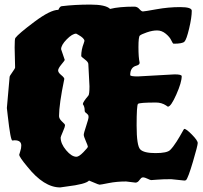

<svg xmlns="http://www.w3.org/2000/svg" viewBox="-20 -799 889 839"><path d="M247 -584 263 -537Q263 -535 248.5 -517.5Q234 -500 234 -491Q234 -482 247.5 -471Q261 -460 261 -454Q238 -343 238 -292Q238 -281 249 -270L262 -257Q264 -255 264 -250Q264 -245 254.5 -223Q245 -201 245 -198Q245 -171 269 -142.5Q293 -114 314 -114Q325 -114 344.5 -134Q364 -154 364 -158Q364 -162 355 -182.5Q346 -203 346 -210Q346 -217 356.5 -248.5Q367 -280 367 -287.5Q367 -295 364.5 -297.5Q362 -300 358 -304Q350 -309 350 -315V-317Q350 -333 342 -344Q342 -353 366 -381Q371 -386 371 -422L366 -519Q366 -528 350.5 -539.5Q335 -551 335 -554Q335 -582 346 -610L349 -620Q349 -632 322 -647L313 -652Q296 -652 271.5 -627Q247 -602 247 -584ZM572 -1 531 -6Q490 -6 455 1Q420 8 415.5 8Q411 8 392 -0.5Q373 -9 369 -10Q355 6 271 16L243 20Q172 20 100 -70Q64 -113 64 -123Q64 -125 68.5 -138Q73 -151 73 -163Q73 -186 44 -186L34 -185Q26 -185 14 -292L10 -327L22 -463Q22 -467 34 -483.5Q46 -500 46 -504L44 -591Q44 -629 47 -633Q60 -651 130 -703.5Q200 -756 235 -756Q242 -772 250 -772Q307 -779 374.5 -779Q442 -779 461 -760Q500 -770 567 -770Q580 -770 589 -759.5Q598 -749 604.5 -749Q611 -749 663.5 -758.5Q716 -768 767 -768Q818 -768 818 -752Q818 -723 806.5 -674.5Q795 -626 786 -617Q777 -608 739 -608Q735 -608 728.5 -622.5Q722 -637 704.5 -651.5Q687 -666 666.5 -666Q646 -666 621.5 -657.5Q597 -649 591 -643.5Q585 -638 585 -593Q585 -548 590 -526V-524Q590 -516 576 -512Q549 -505 549 -471Q549 -465 582 -465L743 -474Q774 -474 774 -466Q774 -439 750.5 -386Q727 -333 714 -333Q712 -333 706 -338Q686 -351 662 -351Q589 -351 583 -345Q577 -339 577 -250.5Q577 -162 593 -146Q609 -130 659.5 -130Q710 -130 723.5 -143.5Q737 -157 751.5 -180Q766 -203 775 -219.5Q784 -236 785 -236Q794 -236 819 -210.5Q844 -185 844 -174Q844 -163 823 -92Q802 -21 793 -12Q789 -10 786 -10L728 -16Q692 -16 668 -14Q644 -12 640.5 -12Q637 -12 624.5 -18Q612 -24 606 -24Q600 -24 597 -21Q594 -18 590 -13Q582 -1 572 -1Z"/></svg>

Font: Piedra
Style: Regular
Weight: 400
Designer: Angel Koziupa & Ale Paul
Foundry: Angel Koziupa and Alejandro Paul
Version: Version 1.000